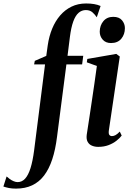

<svg xmlns="http://www.w3.org/2000/svg" viewBox="-154 -835 746 1106"><path d="M121 -574Q128.5 -626 146.5 -669.8Q164.5 -713.5 192.5 -746Q220.5 -778.5 258 -796.8Q295.5 -815 342 -815Q367.5 -815 388 -811.5Q408.5 -808 425.5 -800.5L403.5 -735.5Q393.5 -750.5 378.8 -763.8Q364 -777 340.5 -777Q317 -777 298.8 -761.2Q280.5 -745.5 268 -711Q255.5 -676.5 248.5 -621L235 -513.5H325.5L319 -464H228.5L174.5 -47Q165.5 26.5 147 82.5Q128.5 138.5 100 176Q71.5 213.5 31.2 232.5Q-9 251.5 -62 251.5Q-85 251.5 -102.5 248Q-120 244.5 -134.5 239.5L-116 181.5Q-108.5 188.5 -97.8 196.2Q-87 204 -75 209Q-63 214 -52.5 214Q-27.5 214 -9.2 194Q9 174 21.8 133.5Q34.5 93 42.5 31.5L105.5 -464H42.5L46.5 -484.5L112.5 -513ZM411.5 11Q392 11 375.8 4.2Q359.5 -2.5 351 -17.8Q342.5 -33 345.5 -58Q347 -67.5 351.2 -95.5Q355.5 -123.5 361.8 -164.5Q368 -205.5 375.2 -254.2Q382.5 -303 390 -354.8Q397.5 -406.5 404 -455L346 -476L349 -495.5L516 -524.5L536 -509.5L473 -83.5Q470.5 -64.5 476 -57.8Q481.5 -51 490.5 -51Q501 -51 511.2 -56.5Q521.5 -62 536 -77L547 -54Q535.5 -39 516.5 -24Q497.5 -9 471.2 1Q445 11 411.5 11ZM485.5 -587Q455 -587 437.8 -606.5Q420.5 -626 420.5 -652.5Q421 -689 441.8 -713.5Q462.5 -738 498.5 -738Q532.5 -738 549 -718Q565.5 -698 565.5 -673Q565.5 -637 544.8 -612Q524 -587 485.5 -587Z"/></svg>

Font: Merriweather 120pt SemiBold
Style: Italic
Weight: 600
Italic angle: -7.8°
Version: Version 2.101